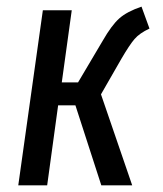

<svg xmlns="http://www.w3.org/2000/svg" viewBox="-20 -558 490 578"><path d="M430 -472Q400 -458 385 -440.5Q370 -423 346 -382L284 -274L378 0H285L207 -241H155L122 0H35L109 -527H196L166 -310H215L289 -435Q316 -482 339 -502.5Q362 -523 406 -538Z"/></svg>

Font: Fira Sans Extra Condensed
Style: Italic
Weight: 400
Width: 3
Italic angle: -8°
Designer: Carrois Corporate & Edenspiekermann AG
Foundry: Carrois Corporate GbR & Edenspiekermann AG
Version: Version 4.203